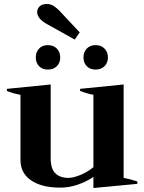

<svg xmlns="http://www.w3.org/2000/svg" viewBox="-20 -934 726 966"><path d="M167 -874Q167 -890 179.5 -902Q192 -914 216 -914Q236 -914 253 -902Q270 -890 279 -880L381 -771L356 -735L216 -813Q167 -840 167 -874ZM160 -645Q160 -672 176.5 -689.5Q193 -707 221 -707Q249 -707 266 -689.5Q283 -672 283 -645Q283 -618 266 -601Q249 -584 221 -584Q193 -584 176.5 -601Q160 -618 160 -645ZM400 -645Q400 -672 416.5 -689.5Q433 -707 461 -707Q489 -707 506 -689.5Q523 -672 523 -645Q523 -618 506 -601Q489 -584 461 -584Q433 -584 416.5 -601Q400 -618 400 -645ZM671 -21V-9L450 12V-44Q415 -20 371.5 -5Q328 10 283 10Q190 10 136.5 -26.5Q83 -63 83 -129V-457Q49 -463 15 -476V-487L235 -509V-139Q235 -85 258.5 -62Q282 -39 324 -39Q348 -39 384 -53.5Q420 -68 450 -93V-457Q418 -463 383 -476V-487L602 -509V-39Q632 -34 671 -21Z"/></svg>

Font: Trirong
Style: Bold
Weight: 700
Designer: Katatrad Team
Foundry: CadsonDemak
Version: Version 1.001